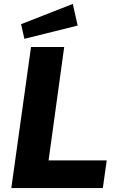

<svg xmlns="http://www.w3.org/2000/svg" viewBox="-20 -964 609 984"><path d="M353 -944 88 -840 105 -765 378 -833ZM139 -723 38 0H507L527 -142H229L309 -723Z"/></svg>

Font: United Sans ExtraBold
Style: Italic
Weight: 800
Italic angle: -8°
Designer: Pablo Impallari, Rodrigo Fuenzalida (Modified by Dan O. Williams)
Version: Version 1.000;PS 001.000;hotconv 1.0.88;makeotf.lib2.5.64775